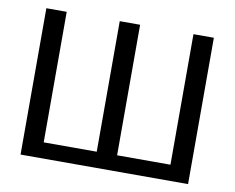

<svg xmlns="http://www.w3.org/2000/svg" viewBox="-72 -736 1013 829"><g transform="rotate(10 434.0 -321.0)"><path d="M801.3 0H66.9V-641.6H156.2V-69.3H388.7V-641.6H478V-69.3H711.9V-641.6H801.3Z"/></g></svg>

Font: Carlito
Style: Regular
Weight: 400
Designer: Lukasz Dziedzic
Foundry: tyPoland Lukasz Dziedzic
Version: Version 1.104